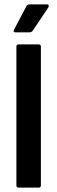

<svg xmlns="http://www.w3.org/2000/svg" viewBox="-20 -858 262 878"><path d="M65 0Q55 0 55 -11V-644Q55 -655 65 -655H157Q167 -655 167 -644V-11Q167 0 157 0ZM51 -710Q38 -710 44 -722L101 -830Q106 -838 115 -838H196Q201 -838 202.5 -834Q204 -830 201 -824L130 -718Q124 -710 115 -710Z"/></svg>

Font: Sofia Sans Condensed
Style: Bold
Weight: 700
Designer: Botio Nikoltchev, Ani Petrova
Foundry: lettersoup
Version: Version 4.101; ttfautohint (v1.8.4.7-5d5b)